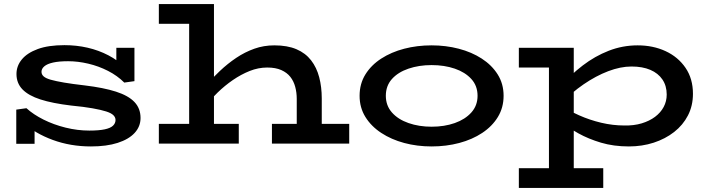

<svg xmlns="http://www.w3.org/2000/svg" viewBox="-20 -706 3477 944"><path d="M427 14Q377 14 330 6Q283 -2 239.5 -18Q196 -34 160 -55Q124 -76 97 -104L150 -117V1H60V-167L110 -174Q144 -143 194 -118Q244 -93 302.5 -78.5Q361 -64 419 -64Q466 -64 494.5 -70Q523 -76 535.5 -88Q548 -100 548 -116Q548 -129 537.5 -139.5Q527 -150 502 -158Q477 -166 435 -173.5Q393 -181 330 -187Q238 -198 179 -217Q120 -236 90.5 -266.5Q61 -297 61 -342Q61 -382 87.5 -414Q114 -446 166 -465Q218 -484 297 -484Q356 -484 410.5 -471.5Q465 -459 513 -434Q561 -409 600 -370L552 -352V-471H641V-307L591 -300Q557 -334 511 -357.5Q465 -381 414 -393Q363 -405 315 -405Q270 -405 241 -398.5Q212 -392 198 -380Q184 -368 184 -353Q184 -340 194.5 -330.5Q205 -321 229.5 -314Q254 -307 295 -300Q336 -293 397 -286Q489 -275 550 -255.5Q611 -236 641 -204.5Q671 -173 671 -126Q671 -84 642 -52.5Q613 -21 558.5 -3.5Q504 14 427 14Z M1439 0V-220Q1439 -251 1431.5 -279Q1424 -307 1407.5 -328Q1391 -349 1363 -361.5Q1335 -374 1294 -374Q1250 -374 1207.5 -357Q1165 -340 1125 -312.5Q1085 -285 1050 -251Q1015 -217 986 -182V-280Q1022 -320 1060.5 -356.5Q1099 -393 1141.5 -421.5Q1184 -450 1230.5 -466.5Q1277 -483 1329 -483Q1393 -483 1437.5 -464Q1482 -445 1509.5 -409.5Q1537 -374 1549.5 -326Q1562 -278 1562 -222V0ZM761 0V-97H1154V0ZM1317 0V-97H1697V0ZM1032 -686V0H910V-589H761V-686Z M2102 14Q2031 14 1967.5 -3Q1904 -20 1854.5 -52.5Q1805 -85 1776.5 -131Q1748 -177 1748 -235Q1748 -294 1776.5 -340Q1805 -386 1854.5 -418Q1904 -450 1967.5 -466.5Q2031 -483 2102 -483Q2172 -483 2235.5 -466.5Q2299 -450 2348.5 -418Q2398 -386 2427 -340Q2456 -294 2456 -235Q2456 -177 2428 -131Q2400 -85 2351 -52.5Q2302 -20 2238 -3Q2174 14 2102 14ZM2102 -83Q2165 -83 2216 -101Q2267 -119 2297.5 -153Q2328 -187 2328 -235Q2328 -284 2297.5 -317.5Q2267 -351 2216 -368.5Q2165 -386 2102 -386Q2040 -386 1988.5 -368.5Q1937 -351 1907 -317.5Q1877 -284 1877 -235Q1877 -187 1907 -153Q1937 -119 1988.5 -101Q2040 -83 2102 -83Z M3072 14Q2997 14 2935 -4.5Q2873 -23 2823.5 -50.5Q2774 -78 2737 -104V-188Q2776 -162 2827.5 -139Q2879 -116 2936 -102.5Q2993 -89 3050 -89Q3097 -88 3135 -99.5Q3173 -111 3200.5 -131.5Q3228 -152 3243 -180Q3258 -208 3258 -241Q3258 -284 3237 -315Q3216 -346 3177.5 -362.5Q3139 -379 3085 -379Q3031 -379 2970.5 -356Q2910 -333 2849.5 -291.5Q2789 -250 2735 -193V-281Q2785 -338 2845 -384Q2905 -430 2973 -456.5Q3041 -483 3115 -483Q3191 -483 3252.5 -454.5Q3314 -426 3350.5 -372.5Q3387 -319 3387 -245Q3387 -186 3362.5 -138.5Q3338 -91 3294.5 -57Q3251 -23 3194 -4.5Q3137 14 3072 14ZM2531 218V121H2946V218ZM2679 191V-471H2801V191ZM2531 -374V-471H2794V-374Z"/></svg>

Font: BioRhyme SemiExpanded SemiBold
Style: Regular
Weight: 600
Width: 6
Designer: Aoife Mooney
Foundry: Aoife Mooney Type
Version: Version 1.600;gftools[0.9.33]